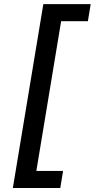

<svg xmlns="http://www.w3.org/2000/svg" viewBox="-20 -775 467 946"><path d="M43.3 151.3H277L290.8 67.1H159.1L281.2 -670.5H413L426.8 -754.6H193.5Z"/></svg>

Font: TID UI Medium
Style: Italic
Weight: 500
Italic angle: -9.39999°
Designer: The TID Project Authors
Foundry: Bakken & Bæck
Version: Version 1.001;hotconv 1.0.109;makeotfexe 2.5.65596